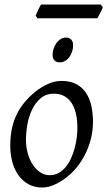

<svg xmlns="http://www.w3.org/2000/svg" viewBox="-20 -819 480 859"><path d="M326.2 -246.1Q326.2 -320.8 298.8 -360.4Q271.5 -399.9 221.2 -399.9Q186 -399.9 162.1 -379.6Q138.2 -359.4 123.5 -328.6Q108.9 -297.9 102.5 -262Q96.2 -226.1 96.2 -194.8Q96.2 -162.1 104.2 -133.1Q112.3 -104 126.7 -82.3Q141.1 -60.5 160.4 -47.9Q179.7 -35.2 202.1 -35.2Q224.6 -35.2 242.4 -45.2Q260.3 -55.2 274.2 -72Q288.1 -88.9 297.9 -110.6Q307.6 -132.3 314 -155.8Q320.3 -179.2 323.2 -202.6Q326.2 -226.1 326.2 -246.1ZM396 -272.9Q396 -240.2 388.7 -206.8Q381.3 -173.3 367.2 -141.8Q353 -110.4 332.3 -81.8Q311.5 -53.2 284.2 -30.8Q271.5 -20.5 257.3 -11.2Q243.2 -2 228.5 5.1Q213.9 12.2 198.7 16.1Q183.6 20 168.9 20Q134.8 20 108.2 5.6Q81.5 -8.8 63.2 -33.9Q44.9 -59.1 35.4 -93.5Q25.9 -127.9 25.9 -168Q25.9 -203.1 31.7 -235.6Q37.6 -268.1 50.8 -298.3Q64 -328.6 85.9 -356.4Q107.9 -384.3 140.1 -410.2Q165 -429.7 194.8 -443.4Q224.6 -457 254.9 -457Q293 -457 319.8 -443.4Q346.7 -429.7 363.5 -405.3Q380.4 -380.9 388.2 -347.2Q396 -313.5 396 -272.9ZM307.1 -616.2Q307.1 -602.5 303 -589.1Q298.8 -575.7 291 -564.7Q283.2 -553.7 272 -546.9Q260.7 -540 247.1 -540Q231.9 -540 223.6 -548.8Q215.3 -557.6 215.3 -574.2Q215.3 -587.4 219.7 -600.8Q224.1 -614.3 231.9 -625.5Q239.7 -636.7 250.7 -643.8Q261.7 -650.9 275.4 -650.9Q290.5 -650.9 298.8 -641.8Q307.1 -632.8 307.1 -616.2ZM439.9 -786.6Q438.5 -781.2 435.3 -774.4Q432.1 -767.6 428.5 -760.7Q424.8 -753.9 421.4 -747.6Q418 -741.2 415.5 -737.3H147.5L139.6 -749Q141.6 -753.9 144.5 -760.5Q147.5 -767.1 150.6 -773.9Q153.8 -780.8 157.2 -787.4Q160.6 -793.9 163.6 -798.8H430.7Z"/></svg>

Font: Gentium Plus
Style: Italic
Weight: 400
Italic angle: -8°
Designer: J. Victor Gaultney, Annie Olsen, Iska Routamaa
Foundry: SIL International
Version: Version 1.510